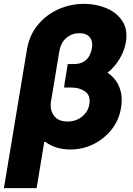

<svg xmlns="http://www.w3.org/2000/svg" viewBox="-44 -757 679 981"><path d="M385.7 -737.3Q447.8 -737.3 500.5 -714.8Q553.2 -692.4 581.5 -648.7Q609.9 -605 599.1 -541Q591.8 -498.5 567.6 -457.3Q543.5 -416 505.4 -385.3Q548.3 -356.9 566.2 -310.5Q584 -264.2 574.7 -207.5Q564.5 -143.6 526.4 -95.5Q488.3 -47.4 433.3 -20.3Q378.4 6.8 316.4 6.8Q280.3 6.8 247.6 -2.4Q214.8 -11.7 187 -32.7L182.1 -31.2L143.1 204.1H-23.9L93.8 -504.9Q106.4 -577.6 149.2 -629.6Q191.9 -681.6 253.9 -709.5Q315.9 -737.3 385.7 -737.3ZM286.1 -326.2H285.2L302.2 -429.7H332Q365.7 -429.7 385 -442.6Q404.3 -455.6 413.6 -474.1Q422.9 -492.7 425.3 -509.3Q431.6 -543.5 415.5 -565.4Q399.4 -587.4 361.8 -587.4Q323.7 -587.4 295.2 -563.5Q266.6 -539.6 258.8 -492.7L215.3 -231Q211.9 -190.9 233.4 -163.6Q254.9 -136.2 300.8 -136.2Q344.7 -136.2 375.7 -161.6Q406.7 -187 412.6 -224.6Q419.9 -268.6 391.6 -289.1Q363.3 -309.6 322.3 -309.6H283.2Z"/></svg>

Font: Inter Extra Bold
Style: Italic
Weight: 800
Italic angle: -9.39999°
Designer: Rasmus Andersson
Foundry: rsms
Version: Version 4.000;git-3c8e0fc